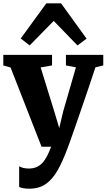

<svg xmlns="http://www.w3.org/2000/svg" viewBox="-21 -888 645 1162"><path d="M156 254Q136.5 254 121 251.2Q105.5 248.5 95 243.5V118Q102 123.5 118.2 127.8Q134.5 132 152.5 132Q179 132 199.2 123.5Q219.5 115 235.2 98.2Q251 81.5 263.8 56.8Q276.5 32 288.5 0H230.5L43 -479.5L-1 -492V-556H294V-492L225 -480L307.5 -213.5L337.5 -113L361.5 -214L438.5 -480.5L378 -492V-556H604V-492L556.5 -480.5Q538 -424 516 -359Q494 -294 472.2 -230.8Q450.5 -167.5 432 -114.5Q413.5 -61.5 401.2 -27.2Q389 7 386.5 12.5Q358 89.5 327.2 143.5Q296.5 197.5 255.8 225.8Q215 254 156 254ZM158.5 -613 104.5 -655 259.5 -868H348.5L503 -654L448 -613L304 -761.5Z"/></svg>

Font: Merriweather Light 18pt Black
Style: Regular
Weight: 900
Version: Version 2.100